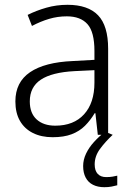

<svg xmlns="http://www.w3.org/2000/svg" viewBox="-20 -561 547 799"><path d="M261 -541Q346 -541 388 -497.5Q430 -454 430 -358V0H387L377 -90H374Q356 -60 333.5 -37.5Q311 -15 278.5 -2.5Q246 10 199 10Q152 10 117 -7.5Q82 -25 63 -58Q44 -91 44 -139Q44 -219 105 -260.5Q166 -302 283 -307L373 -312V-349Q373 -428 344 -460.5Q315 -493 258 -493Q220 -493 184.5 -482.5Q149 -472 113 -453L95 -499Q131 -517 173 -529Q215 -541 261 -541ZM290 -265Q196 -260 150 -229.5Q104 -199 104 -139Q104 -90 132.5 -64Q161 -38 210 -38Q287 -38 330 -85.5Q373 -133 373 -217V-269ZM374 123Q374 149 386.5 162.5Q399 176 422 176Q437 176 448.5 174Q460 172 468 170V210Q457 213 444 215.5Q431 218 414 218Q387 218 367 208Q347 198 336.5 178Q326 158 326 130Q326 104 338 78.5Q350 53 371 30Q392 7 417 -13L449 0Q418 29 396 59Q374 89 374 123Z"/></svg>

Font: Noto Sans Display Light
Style: Regular
Weight: 300
Designer: Monotype Design Team
Foundry: Monotype Imaging Inc.
Version: Version 2.003